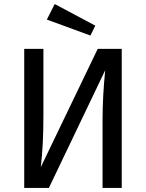

<svg xmlns="http://www.w3.org/2000/svg" viewBox="-20 -931 723 951"><path d="M583 0H488V-336Q488 -453 501 -583L222 0H100V-689H195V-353Q195 -213 182 -103L464 -689H583ZM452 -804 428 -755 212 -834 251 -911Z"/></svg>

Font: Fira Sans
Style: Regular
Weight: 400
Designer: bBox Type GmbH & Carrois Corporate GbR & Edenspiekermann AG
Foundry: bBox Type GmbH & Carrois Corporate GbR & Edenspiekermann AG
Version: Version 4.301